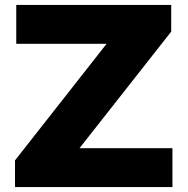

<svg xmlns="http://www.w3.org/2000/svg" viewBox="-20 -760 762 780"><path d="M41 0V-108.5L413 -582H46V-740H675.5V-631.5L303 -158H680.5V0Z"/></svg>

Font: Encode Sans Expanded ExtraBold
Style: Regular
Weight: 800
Width: 7
Designer: Multiple Designers
Foundry: Impallari Type
Version: Version 3.000; ttfautohint (v1.8.3) -l 8 -r 50 -G 200 -x 14 